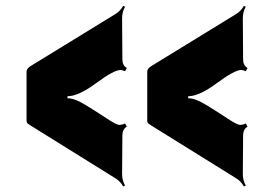

<svg xmlns="http://www.w3.org/2000/svg" viewBox="-20 -661 927 671"><path d="M72.8 -239.7V-411.6Q72.8 -420.9 87.9 -430.7L382.3 -611.3Q399.9 -621.6 410.6 -640.6L417 -637.2Q406.7 -619.6 406.7 -597.2L407.7 -453.6Q407.7 -432.1 423.3 -423.3L417 -412.1Q406.2 -416.5 401.9 -416.5Q377.9 -416.5 316.2 -370.6Q254.4 -324.7 215.8 -324.7V-317.4H218.3Q240.7 -317.4 278.8 -294.2Q316.9 -271 351.8 -247.8Q386.7 -224.6 397 -224.6Q407.2 -224.6 417 -229.5L423.3 -218.3Q407.7 -209.5 407.7 -187.5L406.7 -52.7Q406.7 -31.2 417 -12.7L410.6 -9.3Q399.9 -28.3 382.3 -38.6L87.9 -221.7Q81.1 -226.1 76.9 -229.2Q72.8 -232.4 72.8 -239.7ZM494.6 -239.7V-411.6Q494.6 -420.9 509.8 -430.7L804.2 -611.3Q821.8 -621.6 832.5 -640.6L838.9 -637.2Q828.6 -619.6 828.6 -597.2L829.6 -453.6Q829.6 -432.1 845.2 -423.3L838.9 -412.1Q828.1 -416.5 823.7 -416.5Q799.8 -416.5 738 -370.6Q676.3 -324.7 637.7 -324.7V-317.4H640.1Q662.6 -317.4 700.7 -294.2Q738.8 -271 773.7 -247.8Q808.6 -224.6 818.8 -224.6Q829.1 -224.6 838.9 -229.5L845.2 -218.3Q829.6 -209.5 829.6 -187.5L828.6 -52.7Q828.6 -31.2 838.9 -12.7L832.5 -9.3Q821.8 -28.3 804.2 -38.6L509.8 -221.7Q502.9 -226.1 498.8 -229.2Q494.6 -232.4 494.6 -239.7Z"/></svg>

Font: Nosifer
Style: Regular
Weight: 400
Version: Version 001.002